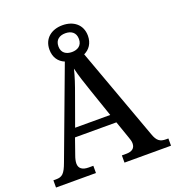

<svg xmlns="http://www.w3.org/2000/svg" viewBox="-155 -1003 1027 1125"><g transform="rotate(-20 359.0 -440.5)"><path d="M1 0H250V-45H221C183 -45 161 -60 161 -91C161 -104 165 -122 171 -138L206 -238H464L502 -129C507 -115 511 -103 511 -90C511 -59 490 -45 456 -45H428V0H718V-45H704C667 -45 648 -57 632 -103L423 -677C458 -693 481 -726 481 -772C481 -843 428 -881 361 -881C294 -881 241 -843 241 -772C241 -724 265 -691 302 -676L95 -122C72 -59 56 -45 18 -45H1ZM361 -714C326 -714 297 -731 297 -772C297 -814 326 -831 361 -831C396 -831 425 -814 425 -772C425 -731 396 -714 361 -714ZM226 -291 291 -471C312 -528 327 -573 338 -619C349 -572 367 -518 386 -463L445 -291Z"/></g></svg>

Font: Noto Serif Malayalam Medium
Style: Regular
Weight: 500
Designer: Indian type Foundry, Jelle Bosma, Monotype Design Team
Foundry: Monotype Imaging Inc.
Version: Version 2.104